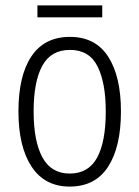

<svg xmlns="http://www.w3.org/2000/svg" viewBox="-20 -678 514 708"><path d="M426 -267Q426 -136 378.5 -63Q331 10 237 10Q145 10 96.5 -63.5Q48 -137 48 -267Q48 -399 96 -470.5Q144 -542 238 -542Q332 -542 379 -469Q426 -396 426 -267ZM104 -267Q104 -157 136.5 -97.5Q169 -38 237 -38Q306 -38 338 -96.5Q370 -155 370 -267Q370 -373 339.5 -433.5Q309 -494 238 -494Q168 -494 136 -435.5Q104 -377 104 -267ZM357 -658V-614H118V-658Z"/></svg>

Font: Noto Sans Ethiopic Condensed Light
Style: Regular
Weight: 300
Width: 3
Designer: Monotype Design Team
Foundry: Monotype Imaging Inc.
Version: Version 2.102; ttfautohint (v1.8.4.7-5d5b)